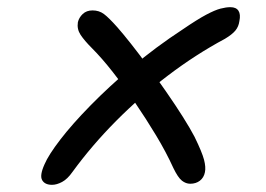

<svg xmlns="http://www.w3.org/2000/svg" viewBox="-20 -584 740 535"><path d="M125 -69Q105 -69 97.5 -82Q90 -95 104 -126Q115 -152 148 -195Q181 -238 232.5 -290.5Q284 -343 349 -398Q414 -453 489 -502Q530 -530 554.5 -543Q579 -556 594.5 -560Q610 -564 622 -564Q638 -564 644.5 -554Q651 -544 647 -525Q645 -510 636 -499Q627 -488 607 -476Q525 -432 448 -373.5Q371 -315 303.5 -247Q236 -179 182 -105Q168 -85 153 -77Q138 -69 125 -69ZM510 -72Q498 -72 487 -80.5Q476 -89 463 -116Q443 -160 415 -206.5Q387 -253 356 -298.5Q325 -344 294.5 -383Q264 -422 236 -450Q215 -471 204.5 -487Q194 -503 197 -522Q200 -535 210.5 -545Q221 -555 238 -555Q256 -555 269.5 -545Q283 -535 307 -508Q322 -491 345 -462Q368 -433 393.5 -398Q419 -363 444 -327Q469 -291 489.5 -258.5Q510 -226 522 -203Q543 -160 548.5 -139Q554 -118 551 -104Q548 -89 537 -80.5Q526 -72 510 -72Z"/></svg>

Font: Shantell Sans
Style: Italic
Weight: 400
Italic angle: -11°
Designer: Stephen Nixon, Anya Danilova, Shantell Martin
Foundry: Arrow Type
Version: Version 1.011;[c5ecc13dd]